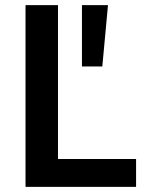

<svg xmlns="http://www.w3.org/2000/svg" viewBox="-20 -725 576 745"><path d="M79 0V-705H205V-108H508V0ZM298 -467V-705H399L377 -467Z"/></svg>

Font: Nunito Sans 10pt SemiCondensed
Style: Bold
Weight: 700
Width: 4
Designer: Vernon Adams
Foundry: Vernon Adams
Version: Version 3.101;gftools[0.9.27]